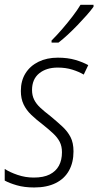

<svg xmlns="http://www.w3.org/2000/svg" viewBox="-22 -785 416 814"><path d="M123 9.8Q81.1 9.8 49.1 0.5Q17.1 -8.8 -2 -19.5V-68.8Q19.5 -54.7 52.5 -43.5Q85.4 -32.2 121.1 -32.2Q162.6 -32.2 188.7 -45.4Q214.8 -58.6 227.8 -82.5Q240.7 -106.4 240.7 -139.6Q240.7 -165 231.2 -183.6Q221.7 -202.1 203.1 -219.5Q184.6 -236.8 158.2 -257.8Q131.8 -277.8 110.8 -297.9Q89.8 -317.9 78.1 -342.3Q66.4 -366.7 66.4 -399.4Q66.4 -442.9 86.2 -474.4Q106 -505.9 141.4 -523.2Q176.8 -540.5 223.1 -540.5Q265.1 -540.5 297.4 -531Q329.6 -521.5 352.1 -508.8L333 -468.8Q312.5 -481 284.7 -489.7Q256.8 -498.5 222.7 -498.5Q174.3 -498.5 144 -473.9Q113.8 -449.2 113.8 -403.3Q113.8 -380.4 122.8 -362.3Q131.8 -344.2 149.2 -328.1Q166.5 -312 191.4 -293Q219.7 -269.5 241.9 -249Q264.2 -228.5 276.9 -204.1Q289.6 -179.7 289.6 -143.1Q289.6 -96.2 270.5 -61.8Q251.5 -27.3 214.1 -8.8Q176.8 9.8 123 9.8ZM196.8 -604.5 196.3 -612.8Q219.2 -635.7 242.4 -662.6Q265.6 -689.5 286.1 -716.3Q306.6 -743.2 319.3 -764.6H374.5V-756.3Q363.3 -740.7 345.5 -720.5Q327.6 -700.2 306.9 -678.7Q286.1 -657.2 265.4 -637.9Q244.6 -618.7 226.1 -604.5Z"/></svg>

Font: Open Sans SemiCondensed Light
Style: Italic
Weight: 300
Width: 4
Italic angle: -12°
Designer: Monotype Design Team
Foundry: Monotype Imaging Inc.
Version: Version 3.000